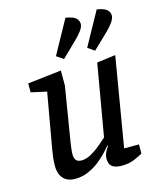

<svg xmlns="http://www.w3.org/2000/svg" viewBox="-113 -825 756 914"><g transform="rotate(-15 265.0 -368.5)"><path d="M144 8Q120 8 102.5 -1.5Q85 -11 75.5 -30Q66 -49 66 -77Q66 -89 67 -103.5Q68 -118 70.5 -132.5Q73 -147 74 -156L122 -428L45 -445V-489L211 -508V-434L167 -165Q166 -158 164.5 -147Q163 -136 162 -126Q161 -116 161 -108Q161 -90 169 -79.5Q177 -69 196 -69Q219 -69 244 -83Q269 -97 291.5 -116Q314 -135 327 -147L388 -500L480 -512L406 -72H479V-27Q465 -18 437 -6.5Q409 5 375 5Q343 5 327.5 -7Q312 -19 312 -47Q312 -59 317.5 -73Q323 -87 335 -103L332 -105Q323 -94 305 -75Q287 -56 263 -37Q239 -18 208.5 -5Q178 8 144 8ZM393 -557 360 -580 451 -745Q472 -742 485.5 -736Q499 -730 506 -720.5Q513 -711 513 -698Q513 -683 498.5 -663.5Q484 -644 467 -628ZM240 -557 206 -580 297 -745Q317 -742 331 -736.5Q345 -731 352.5 -721Q360 -711 360 -698Q360 -683 345 -663.5Q330 -644 313 -628Z"/></g></svg>

Font: Faustina Medium
Style: Italic
Weight: 500
Italic angle: -8°
Designer: Alfonso Garcia
Foundry: http://www.omnibus-type.com
Version: Version 1.200